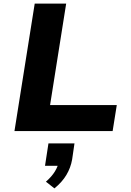

<svg xmlns="http://www.w3.org/2000/svg" viewBox="-20 -725 725 1062"><path d="M60 0 172 -705H346L257 -144H626L603 0ZM281 317 234 280Q266 252 283.5 223.5Q301 195 304 171L329 192H229L248 68H392L379 157Q371 203 347 243Q323 283 281 317Z"/></svg>

Font: Nunito Sans 7pt SemiExpanded ExtraBold
Style: Italic
Weight: 800
Width: 6
Italic angle: -9°
Designer: Vernon Adams
Foundry: Vernon Adams
Version: Version 3.101;gftools[0.9.27]